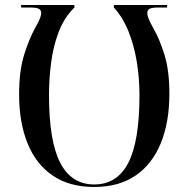

<svg xmlns="http://www.w3.org/2000/svg" viewBox="-20 -734 742 764"><path d="M355 10Q256 10 189.5 -35.5Q123 -81 89.5 -164Q56 -247 56 -359Q56 -452 76 -516Q96 -580 121 -625Q144 -665 144 -681Q144 -694 134.5 -699Q125 -704 101 -704H64V-714H276V-704Q236 -665 214 -608Q192 -551 183.5 -485.5Q175 -420 175 -356Q175 -173 219.5 -86.5Q264 0 355 0Q446 0 490.5 -86Q535 -172 535 -356Q535 -422 524.5 -487Q514 -552 491.5 -608.5Q469 -665 433 -704V-714H645V-704H609Q585 -704 575.5 -699Q566 -694 566 -681Q566 -665 589 -624Q615 -579 634.5 -516Q654 -453 654 -361Q654 -248 620 -164.5Q586 -81 519.5 -35.5Q453 10 355 10Z"/></svg>

Font: Noto Serif Display SemiCondensed Medium
Style: Regular
Weight: 500
Width: 4
Designer: Monotype Design Team
Foundry: Monotype Imaging Inc.
Version: Version 2.009